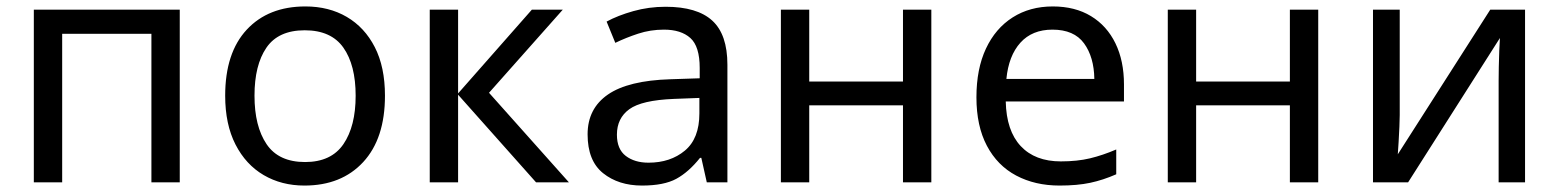

<svg xmlns="http://www.w3.org/2000/svg" viewBox="-20 -566 4840 596"><path d="M538 -536V0H450V-461H173V0H85V-536Z M1175 -269Q1175 -136 1107.5 -63Q1040 10 925 10Q854 10 798.5 -22.5Q743 -55 711 -117.5Q679 -180 679 -269Q679 -402 746 -474Q813 -546 928 -546Q1001 -546 1056.5 -513.5Q1112 -481 1143.5 -419.5Q1175 -358 1175 -269ZM770 -269Q770 -174 807.5 -118.5Q845 -63 927 -63Q1008 -63 1046 -118.5Q1084 -174 1084 -269Q1084 -364 1046 -418Q1008 -472 926 -472Q844 -472 807 -418Q770 -364 770 -269Z M1631 -536H1727L1498 -278L1746 0H1644L1402 -272V0H1314V-536H1402V-276Z M2046 -545Q2144 -545 2191 -502Q2238 -459 2238 -365V0H2174L2157 -76H2153Q2118 -32 2079.5 -11Q2041 10 1973 10Q1900 10 1852 -28.5Q1804 -67 1804 -149Q1804 -229 1867 -272.5Q1930 -316 2061 -320L2152 -323V-355Q2152 -422 2123 -448Q2094 -474 2041 -474Q1999 -474 1961 -461.5Q1923 -449 1890 -433L1863 -499Q1898 -518 1946 -531.5Q1994 -545 2046 -545ZM2151 -262 2072 -259Q1972 -255 1933.5 -227Q1895 -199 1895 -148Q1895 -103 1922.5 -82Q1950 -61 1993 -61Q2061 -61 2106 -98.5Q2151 -136 2151 -214Z M2492 -536V-313H2783V-536H2871V0H2783V-239H2492V0H2404V-536Z M3248 -546Q3317 -546 3366.5 -516Q3416 -486 3442.5 -431.5Q3469 -377 3469 -304V-251H3102Q3104 -160 3148.5 -112.5Q3193 -65 3273 -65Q3324 -65 3363.5 -74.5Q3403 -84 3445 -102V-25Q3404 -7 3364 1.5Q3324 10 3269 10Q3193 10 3134.5 -21Q3076 -52 3043.5 -113.5Q3011 -175 3011 -264Q3011 -352 3040.5 -415Q3070 -478 3123.5 -512Q3177 -546 3248 -546ZM3247 -474Q3184 -474 3147.5 -433.5Q3111 -393 3104 -321H3377Q3376 -389 3345 -431.5Q3314 -474 3247 -474Z M3693 -536V-313H3984V-536H4072V0H3984V-239H3693V0H3605V-536Z M4325 -536V-209Q4325 -197 4324 -173Q4323 -149 4321.5 -125Q4320 -101 4319 -87L4606 -536H4714V0H4632V-316Q4632 -332 4632.5 -358Q4633 -384 4634 -409.5Q4635 -435 4636 -448L4351 0H4242V-536Z"/></svg>

Font: Noto Sans IKEA
Style: Regular
Weight: 400
Designer: Monotype Design Team
Foundry: Monotype Imaging Inc.
Version: Version 2.001